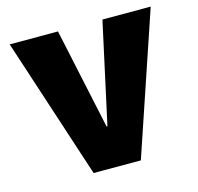

<svg xmlns="http://www.w3.org/2000/svg" viewBox="-98 -764 896 868"><g transform="rotate(-15 350.0 -330.0)"><path d="M680 -660 457 0H236L20 -660H246L347 -188H351L454 -660Z"/></g></svg>

Font: Cairo Black
Style: Regular
Weight: 900
Designer: Mohamed Gaber, Accademia di Belle Arti di Urbino and others
Foundry: Kief Type Foundry, Accademia di Belle Arti di Urbino and others
Version: Version 3.011